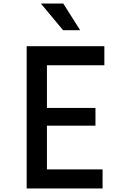

<svg xmlns="http://www.w3.org/2000/svg" viewBox="-20 -1060 690 1080"><path d="M130 0V-800H567V-693H244V-453H517V-353H244V-107H557V0ZM431 -890H335L210 -1040H336Z"/></svg>

Font: Martian Mono SemiCondensed
Style: Regular
Weight: 400
Width: 4
Designer: Roman Shamin
Foundry: Evil Martians
Version: Version 1.000